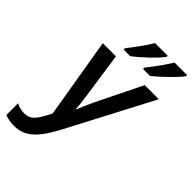

<svg xmlns="http://www.w3.org/2000/svg" viewBox="-286 -1035 1146 1146"><g transform="rotate(45 286.5 -462.5)"><path d="M207 -775H264C314 -813 394 -888 420 -926V-935H313C290 -895 248 -837 208 -787ZM371 -775H430C478 -812 557 -889 584 -926V-935H477C454 -895 412 -837 372 -787ZM66 10C167 10 221 -59 285 -178L566 -714H447L304 -423C288 -388 272 -352 258 -318C256 -348 251 -394 246 -426L204 -714H93L178 -206C136 -121 111 -86 59 -86C37 -86 9 -91 -11 -103V-4C9 4 36 10 66 10Z"/></g></svg>

Font: Noto Sans Display SemiCondensed Medium
Style: Italic
Weight: 500
Width: 4
Italic angle: -12°
Designer: Monotype Design Team
Foundry: Monotype Imaging Inc.
Version: Version 1.900